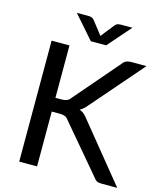

<svg xmlns="http://www.w3.org/2000/svg" viewBox="-131 -1006 932 1101"><g transform="rotate(15 335.0 -455.0)"><path d="M670.5 0H578Q558 0 548 -5.8Q538 -11.5 531.5 -22L294.5 -302Q285.5 -315 273.5 -320.2Q261.5 -325.5 238 -325.5H194.5V0H88.5V-718H194.5V-407H229.5Q268 -407 281.5 -428L510.5 -694Q526.5 -718 561.5 -718H652L386.5 -412Q366.5 -387.5 346 -377.5Q373.5 -368 394.5 -339ZM397.5 -773H306.5L187 -909.5H258Q264.5 -909.5 273 -907.5Q281.5 -905.5 289 -897Q346 -825.5 352 -816.5Q358 -825.5 415 -896.5Q422.5 -905.5 431 -907.5Q439.5 -909.5 446 -909.5H517Z"/></g></svg>

Font: Verano Sans Medium
Style: Regular
Weight: 500
Designer: Lukasz Dziedzic with Adam Twardoch and Botio Nikoltchev
Foundry: tyPoland Lukasz Dziedzic
Version: Version 3.001;December 28, 2019;FontCreator 12.0.0.2547 64-b